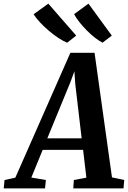

<svg xmlns="http://www.w3.org/2000/svg" viewBox="-94 -1037 704 1057"><path d="M-73.5 0 -69 -46 -9.5 -59 293.5 -746.5H426.5L522.5 -60.5L590 -46L586 0H309.5L312.5 -46L381.5 -59L363.5 -212H141L78.5 -59.5L158.5 -46L154 0ZM166.5 -275.5H355.5L320.5 -573.5L315.5 -644.5L293.5 -584.5ZM521.5 -841 470.5 -802Q450 -812.5 427.2 -830.5Q404.5 -848.5 382.5 -870.8Q360.5 -893 342.5 -916Q324.5 -939 314 -959L393 -1017ZM325.5 -841 276 -802Q255 -810 228.2 -827.5Q201.5 -845 174.5 -868Q147.5 -891 125.5 -914.8Q103.5 -938.5 91 -958.5L172 -1017Z"/></svg>

Font: Merriweather 24pt SemiCondensed
Style: Bold Italic
Weight: 700
Width: 4
Italic angle: -7.8°
Designer: Eben Sorkin
Foundry: Eben Sorkin
Version: Version 2.101